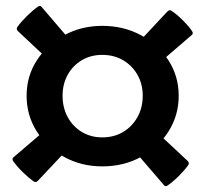

<svg xmlns="http://www.w3.org/2000/svg" viewBox="-20 -681 710 664"><path d="M333.6 -105.6Q261.1 -105.6 201.8 -138.3Q142.4 -171.1 107.2 -226.5Q72 -281.9 72 -349.9Q72 -417.4 107.2 -472Q142.4 -526.7 201.8 -559.1Q261.1 -591.6 333.6 -591.6Q408 -591.6 467.8 -559.1Q527.6 -526.7 562.8 -472Q598 -417.4 598 -349.9Q598 -281.9 562.8 -226.5Q527.6 -171.1 467.8 -138.3Q408 -105.6 333.6 -105.6ZM333.6 -205.9Q374.6 -205.9 405.9 -224.7Q437.2 -243.4 455.4 -276.1Q473.6 -308.7 473.6 -349.9Q473.6 -390.4 455.4 -422.3Q437.2 -454.3 405.7 -472.8Q374.1 -491.2 333.6 -491.2Q294 -491.2 262.9 -472.8Q231.8 -454.3 214.1 -422.3Q196.4 -390.4 196.4 -349.9Q196.4 -308.7 214.1 -276.1Q231.8 -243.4 262.9 -224.7Q294 -205.9 333.6 -205.9ZM110.7 -55.4Q103.7 -48.4 96.1 -54Q77.7 -66.9 58.1 -86.2Q38.4 -105.6 25.6 -123.9Q20.1 -132.5 27.7 -137.9L158 -249.4L225.6 -177.6ZM628.9 -124.5Q635.9 -117.5 630.9 -109.9Q618 -92 598.7 -72.6Q579.3 -53.3 560.3 -40Q551.8 -33.4 546.3 -41.6L430.1 -176.7L504 -241.2ZM559.3 -641.7Q566.3 -648.7 573.9 -643.1Q592.9 -630.3 612.2 -610.9Q631.6 -591.6 644.4 -573.2Q649.9 -564.6 642.3 -559.2L511.6 -446.7L442.2 -516.4ZM42.1 -573.2Q35.1 -580.2 40.1 -587.8Q53.4 -606.2 73.1 -625.5Q92.7 -644.9 110.7 -657.7Q119.2 -664.3 124.7 -656.1L237.2 -524.8L165.3 -457.7Z"/></svg>

Font: Hahmlet
Style: Regular
Weight: 400
Designer: Minjoo Ham & Mark Frömberg
Foundry: hypertype
Version: Version 1.002